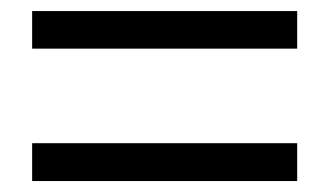

<svg xmlns="http://www.w3.org/2000/svg" viewBox="-20 -542 595 347"><path d="M38.1 -454.1V-522H517.1V-454.1ZM38.1 -214.8V-283.2H517.1V-214.8Z"/></svg>

Font: `nÑOS CN Regular
Style: Regular
Weight: 400
Designer: Ryoko NISHIZUKA ¬âXZm¬º[P (kana & ideographs); Paul D. Hunt (Latin, Greek & Cyrillic); Wenlong ZHANG _ e¬á¬ü¬ô (bopomof
Foundry: Adobe Systems Incorporated
Version: Version 1.004;PS 1.004;hotconv 1.0.82;makeotf.lib2.5.63406